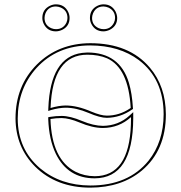

<svg xmlns="http://www.w3.org/2000/svg" viewBox="-20 -858 839 888"><path d="M585.9 -316.4Q530.8 -266.6 456.1 -266.1Q407.7 -266.1 347.7 -291.5Q299.8 -311.5 265.1 -312Q238.8 -312 213.4 -307.6Q219.2 -120.1 329.6 -63.5Q369.6 -43.5 418 -43Q577.6 -43 585.4 -282.7Q585.9 -296.4 585.9 -310.1ZM584.5 -358.9Q574.2 -543.5 475.1 -588.4Q436.5 -605 383.8 -605Q223.6 -605 213.9 -360.8Q213.9 -359.4 213.4 -358.4Q251 -369.6 283.2 -370.1Q337.4 -370.1 402.3 -341.8Q446.8 -323.2 474.1 -323.2Q531.7 -323.2 581.1 -356.4Q583 -357.9 584.5 -358.9ZM175.8 -774.9Q175.8 -814.5 211.4 -831.5Q225.1 -837.9 238.8 -837.9Q278.3 -837.9 295.4 -802.7Q301.8 -789.1 301.8 -774.9Q301.8 -737.3 268.1 -720.2Q253.9 -713.4 238.8 -712.9Q199.2 -712.9 182.1 -748Q175.8 -761.2 175.8 -774.9ZM396 -774.9Q396 -814.5 431.2 -831.5Q444.8 -837.9 459 -837.9Q496.6 -837.9 514.6 -804.2Q521.5 -790 522 -774.9Q522 -737.8 487.8 -720.2Q473.6 -713.4 459 -712.9Q419.4 -712.9 402.3 -748Q396 -761.2 396 -774.9ZM747.1 -329.1Q747.1 -163.1 636.2 -69.3Q542 9.3 397.9 9.8Q241.2 9.8 142.6 -87.4Q52.7 -177.2 51.8 -310.1Q51.8 -461.4 151.4 -560.5Q249.5 -657.2 397 -658.2Q577.6 -658.2 673.3 -544.9Q746.6 -458 747.1 -329.1ZM579.1 -323.7 596.2 -339.4V-310.1Q594.7 -34.2 418 -33.2Q293.9 -33.2 238.3 -146.5Q206.5 -212.4 203.1 -307.1V-315.9L211.4 -317.4Q238.3 -321.8 265.1 -321.8Q304.7 -321.8 359.9 -298.3Q412.1 -276.4 456.1 -275.9Q527.8 -276.9 579.1 -323.7ZM594.7 -359.4 595.2 -354 590.3 -351.1Q537.1 -314 474.1 -313Q442.4 -313 389.2 -335.9Q332.5 -359.9 283.2 -359.9Q252.4 -359.4 216.3 -349.1L203.1 -344.7L203.6 -358.9Q212.9 -594.2 359.4 -613.3Q372.1 -614.7 383.8 -615.2Q533.7 -615.2 576.2 -475.1Q590.8 -425.8 594.7 -359.4ZM186 -774.9Q186 -741.2 217.3 -727.5Q228 -723.1 238.8 -723.1Q272.9 -723.1 287.6 -753.9Q292 -764.6 292 -774.9Q292 -809.6 260.7 -823.2Q250 -827.6 238.8 -828.1Q204.1 -828.1 190.4 -796.9Q186 -785.6 186 -774.9ZM405.8 -774.9Q405.8 -741.2 437 -727.5Q447.8 -723.1 459 -723.1Q491.7 -723.1 506.8 -752.4Q512.2 -763.7 512.2 -774.9Q512.2 -808.1 481.9 -822.8Q470.7 -827.6 459 -828.1Q424.3 -828.1 410.6 -796.9Q405.8 -785.6 405.8 -774.9ZM736.8 -329.1Q736.8 -492.7 622.1 -580.1Q532.2 -647.5 397 -647.9Q244.1 -647.9 148.4 -543Q62.5 -447.8 62 -310.1Q62 -167.5 166 -79.1Q260.3 -0.5 397.9 0Q573.7 0 667 -114.7Q736.3 -201.7 736.8 -329.1Z"/></svg>

Font: Linux Biolinum Outline O
Style: Bold
Weight: 700
Designer: Philipp H. Poll
Foundry: Philipp H. Poll
Version: Version 0.9.2